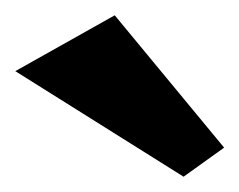

<svg xmlns="http://www.w3.org/2000/svg" viewBox="-20 -821 313 251"><path d="M130 -801 0 -728 220 -590 273 -628Z"/></svg>

Font: Peralta
Style: Regular
Weight: 400
Designer: Astigmatic (AOETI)
Foundry: Astigmatic (AOETI)
Version: Version 1.000